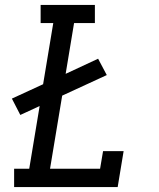

<svg xmlns="http://www.w3.org/2000/svg" viewBox="-20 -755 640 775"><path d="M37 0V-74H98L140 -327L62 -291L28 -357L154 -415L195 -662H144V-735H363V-662H279L245 -457L376 -518L411 -452L231 -369L182 -74H384L396 -145H479L455 0Z"/></svg>

Font: Iosevka Plex Etoile
Style: Italic
Weight: 400
Italic angle: -9°
Designer: Belleve Invis
Foundry: Belleve Invis
Version: Version 25.1.1; ttfautohint (v1.8.4)